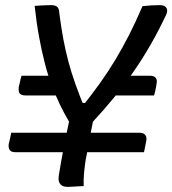

<svg xmlns="http://www.w3.org/2000/svg" viewBox="-20 -724 671 748"><path d="M64 -429H228L227 -352H81Q68 -352 61.5 -356Q55 -360 53.5 -367.5Q52 -375 53 -385Q55 -391 56.5 -399Q58 -407 60 -415.5Q62 -424 64 -429ZM411 -429H563Q580 -429 586.5 -421Q593 -413 590 -398Q589 -391 587.5 -382.5Q586 -374 584 -366Q582 -358 580 -352H390ZM541 -131H40Q24 -131 18 -139.5Q12 -148 14 -163Q16 -169 17.5 -177Q19 -185 21 -193.5Q23 -202 24 -207H520Q534 -207 540.5 -203Q547 -199 549.5 -191Q552 -183 549 -171Q548 -166 546.5 -158Q545 -150 543.5 -143Q542 -136 541 -131ZM342 -250Q337 -225 332 -199.5Q327 -174 323 -150Q319 -126 314 -103Q310 -77 307.5 -50.5Q305 -24 306 1Q300 1 292 1.5Q284 2 275 2.5Q266 3 258 3.5Q250 4 244 4Q228 4 220 -2Q212 -8 209.5 -17.5Q207 -27 209 -40Q213 -65 217.5 -90.5Q222 -116 227 -142.5Q232 -169 237.5 -196Q243 -223 249 -250Q230 -282 213 -317.5Q196 -353 181 -393Q166 -433 154 -480Q142 -527 132 -581.5Q122 -636 115 -701Q126 -702 136.5 -702.5Q147 -703 158 -703.5Q169 -704 180 -704Q190 -704 197 -701Q204 -698 207.5 -691Q211 -684 211 -673Q218 -619 226.5 -573Q235 -527 246.5 -484Q258 -441 274 -396Q290 -351 311 -300L278 -323H337L294 -301Q335 -352 368 -398Q401 -444 429 -490.5Q457 -537 483 -588Q509 -639 535 -700Q552 -702 568.5 -703Q585 -704 603 -704Q620 -704 627.5 -694.5Q635 -685 628 -668Q599 -606 566.5 -549.5Q534 -493 498 -441.5Q462 -390 423 -342.5Q384 -295 342 -250Z"/></svg>

Font: Rec Mono Semicasual
Style: Italic
Weight: 400
Italic angle: -10°
Version: Version 1.085; ttfautohint (v1.8.4.7-5d5b)